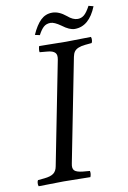

<svg xmlns="http://www.w3.org/2000/svg" viewBox="-89 -847 600 903"><g transform="rotate(-10 211.0 -395.5)"><path d="M213 -569Q215 -580 214 -588Q213 -596 208 -601.5Q203 -607 193.5 -610.5Q184 -614 169 -615L135 -618Q133 -622 134.5 -633Q136 -644 138 -647Q226 -645 265 -645Q295 -645 385 -647Q388 -640 387 -630.5Q386 -621 383 -618L352 -615Q332 -613 319 -607.5Q306 -602 299.5 -593Q293 -584 290 -569L193 -76Q188 -53 198 -43Q208 -33 237 -30L271 -27Q272 -24 272 -18Q272 -12 270.5 -6Q269 0 268 2Q180 0 141 0Q111 0 21 2Q18 -5 19 -14.5Q20 -24 23 -27L54 -30Q84 -33 98 -43.5Q112 -54 116 -76ZM339 -741Q356 -741 369.5 -752Q383 -763 399 -793L422 -787Q386 -697 317 -697Q292 -697 258 -723Q227 -745 209 -745Q189 -745 176 -733.5Q163 -722 150 -697L127 -702Q147 -747 170 -769Q193 -791 225 -791Q257 -791 291 -763Q316 -741 339 -741Z"/></g></svg>

Font: Linux Libertine O
Style: Italic
Weight: 400
Italic angle: -12°
Designer: Philipp H. Poll
Foundry: Philipp H. Poll
Version: Version 5.1.6